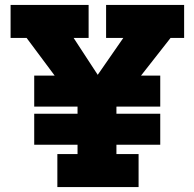

<svg xmlns="http://www.w3.org/2000/svg" viewBox="-20 -760 790 780"><path d="M728 -606H673L553 -453H631V-327H454L453 -326V-298H631V-172H453V-134H543V0H213V-134H295V-172H119V-298H295V-327H119V-453H202L88 -606H23V-740H340V-606H279L377 -456L481 -606H411V-740H728Z"/></svg>

Font: Arvo
Style: Bold
Weight: 700
Designer: Anton Koovit (Cyrillic Expansion: Cyreal)
Foundry: Anton Koovit, Yassin Baggar
Version: Version 3.000